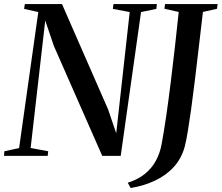

<svg xmlns="http://www.w3.org/2000/svg" viewBox="-36 -763 1086 940"><path d="M-16.5 0 -14.5 -22.5 57.5 -38 151.5 -704 82 -719.5 85.5 -743H267.5L493 -228L533 -110.5L599 -704L516.5 -719.5L519.5 -743H732L729.5 -719.5L654.5 -704L555 0H464.5L227.5 -538.5L185.5 -662.5L114 -38.5L200 -22.5L197.5 0ZM603.5 157.5 589.5 131.5Q639.5 116 673.5 88.2Q707.5 60.5 727.2 23.8Q747 -13 754.5 -53.5Q766.5 -117 778 -196.5Q789.5 -276 800.2 -363Q811 -450 820.8 -537.2Q830.5 -624.5 839 -704.5L769 -720L772 -743H1029.5L1026.5 -720L957.5 -704.5Q946.5 -609 936.2 -522.5Q926 -436 917 -361.5Q908 -287 899.5 -226.2Q891 -165.5 883.5 -120.2Q876 -75 869 -47.5Q854 10.5 816.5 52.5Q779 94.5 724.5 120.5Q670 146.5 603.5 157.5Z"/></svg>

Font: Merriweather 120pt Medium
Style: Italic
Weight: 500
Italic angle: -7.8°
Version: Version 2.101